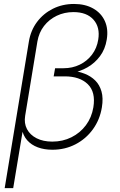

<svg xmlns="http://www.w3.org/2000/svg" viewBox="-20 -756 612 980"><path d="M3.9 204.1 127.4 -543.9Q136.7 -600.6 168.9 -643.8Q201.2 -687 250 -711.4Q298.8 -735.8 357.9 -735.8Q415 -735.8 455.8 -712.6Q496.6 -689.5 515.1 -648.7Q533.7 -607.9 524.9 -554.2Q517.1 -505.4 490.7 -469.7Q464.4 -434.1 426.5 -412.4Q388.7 -390.6 345.7 -383.8L347.7 -395.5Q381.8 -391.6 412.8 -379.4Q443.8 -367.2 466.1 -345.2Q488.3 -323.2 498 -289.3Q507.8 -255.4 500 -208Q489.7 -145 454.1 -95.9Q418.5 -46.9 365 -19.3Q311.5 8.3 247.6 8.3Q206.1 8.3 173.1 -3.9Q140.1 -16.1 118.9 -40Q97.7 -64 91.3 -99.1L99.1 -107.4L47.4 204.1ZM247.1 -33.2Q300.3 -33.2 344.7 -55.4Q389.2 -77.6 418.5 -116.9Q447.8 -156.2 456.5 -208Q469.2 -286.1 428.2 -326.2Q387.2 -366.2 310.5 -366.2H253.9L261.2 -407.7H304.2Q349.6 -407.7 387.2 -426Q424.8 -444.3 449.7 -477.3Q474.6 -510.3 481.4 -553.7Q491.7 -616.7 457.3 -655.5Q422.9 -694.3 355 -694.3Q308.6 -694.3 269.5 -675.5Q230.5 -656.7 204.6 -623.3Q178.7 -589.8 170.9 -544.4L108.4 -165Q102.1 -127 117.7 -97.2Q133.3 -67.4 166.7 -50.3Q200.2 -33.2 247.1 -33.2Z"/></svg>

Font: Inter 20pt ExtraLight
Style: Italic
Weight: 250
Italic angle: -9.3988°
Version: Version 4.001;git-66647c0bb